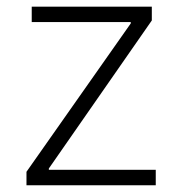

<svg xmlns="http://www.w3.org/2000/svg" viewBox="-20 -550 530 570"><path d="M58.6 -40 368.2 -480.5V-484.4H74.2V-530.3H430.7V-489.3L125 -49.8V-45.9H442.4V0H58.6Z"/></svg>

Font: Pretendard JP ExtraLight
Style: Regular
Weight: 200
Designer: Base glyphs from Inter by Rasmus Andersson; Hangeul glyphs from Noto Sans CJK(Source Han Sans) by Jang Soo-young and Kan
Foundry: Kil Hyung-jin
Version: Version 1.309